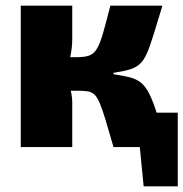

<svg xmlns="http://www.w3.org/2000/svg" viewBox="-20 -517 645 675"><path d="M605 -121V0H397V-121ZM605 -5V138H485L471 -5ZM551 -497Q532 -435 519.5 -394Q507 -353 496 -328.5Q485 -304 471 -291.5Q457 -279 435 -272.5Q413 -266 379 -261V-256Q414 -251 437 -245Q460 -239 476 -226Q492 -213 505 -187Q518 -161 532.5 -115.5Q547 -70 568 0H379Q362 -60 350.5 -97.5Q339 -135 330 -156Q321 -177 311 -185.5Q301 -194 287.5 -196Q274 -198 253 -198L250 -316Q277 -316 293 -321.5Q309 -327 320 -344.5Q331 -362 341.5 -398Q352 -434 368 -497ZM234 -497V-380Q234 -351 227.5 -319Q221 -287 208 -260Q219 -236 226.5 -207.5Q234 -179 234 -157V0H53V-497ZM293 -316V-198H191V-316Z"/></svg>

Font: Exo 2 ExtraBold
Style: Regular
Weight: 800
Designer: Natanael Gama
Foundry: Natanael Gama
Version: Version 2.010